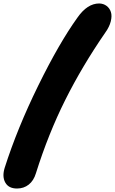

<svg xmlns="http://www.w3.org/2000/svg" viewBox="-64 -834 663 1107"><path d="M34.2 252.9Q-14.2 252.9 -33.4 218.8Q-52.7 184.6 -37.1 133.8Q35.2 -93.3 156.2 -339.8Q277.3 -586.4 382.8 -732.9Q439.5 -814 507.8 -814Q532.7 -813.5 550.5 -800Q568.4 -786.6 575.4 -764.6Q582.5 -742.7 574.7 -710.9Q566.9 -679.2 543 -646Q409.7 -452.6 312.3 -257.8Q214.8 -63 143.1 165Q130.4 207.5 101.8 230.2Q73.2 252.9 34.2 252.9Z"/></svg>

Font: Shantell Sans Irregular
Style: Italic
Weight: 800
Italic angle: -11.31°
Designer: Stephen Nixon, Anya Danilova, Shantell Martin
Foundry: Arrow Type
Version: Version 1.006;[9816181b4]